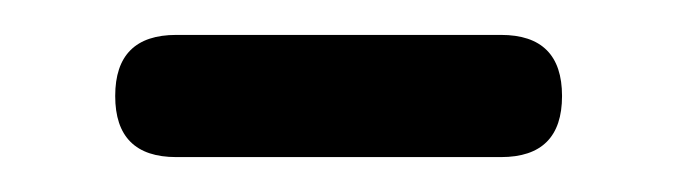

<svg xmlns="http://www.w3.org/2000/svg" viewBox="-20 -335 387 110"><path d="M81 -245Q46 -245 46 -280Q46 -315 81 -315H267Q302 -315 302 -280Q302 -245 267 -245H174Z"/></svg>

Font: GenSenRounded TW R
Style: Regular
Weight: 400
Version: Version 1.501;PS 1;hotconv 16.6.51;makeotf.lib2.5.65220